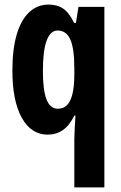

<svg xmlns="http://www.w3.org/2000/svg" viewBox="-20 -577 528 837"><path d="M304 28Q304 12 305.5 -13Q307 -38 309 -73H304Q283 -30 254 -10Q225 10 188 10Q116 10 75 -63.5Q34 -137 34 -270Q34 -361 52.5 -425Q71 -489 106.5 -523Q142 -557 192 -557Q230 -557 256 -539Q282 -521 303 -477H311L322 -547H435V240H304ZM232 -103Q257 -103 272.5 -119Q288 -135 296 -168Q304 -201 304 -252V-279Q304 -366 286.5 -405Q269 -444 231 -444Q200 -444 183.5 -400.5Q167 -357 167 -268Q167 -183 183 -143Q199 -103 232 -103Z"/></svg>

Font: Noto Sans Display ExtraCondensed
Style: Regular
Weight: 400
Width: 2
Version: Version 2.003